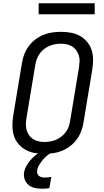

<svg xmlns="http://www.w3.org/2000/svg" viewBox="-20 -939 640 1182"><path d="M254 8Q222 8 192 2.5Q162 -3 137 -17Q112 -31 93 -53.5Q74 -76 65.5 -104Q57 -132 56.5 -162.5Q56 -193 61 -225L115 -550Q119 -577 129 -603.5Q139 -630 156 -653.5Q173 -677 196.5 -695Q220 -713 246.5 -724Q273 -735 300.5 -739Q328 -743 355 -743Q387 -743 417 -737.5Q447 -732 472 -718Q497 -704 516 -681.5Q535 -659 544 -631Q553 -603 553 -572.5Q553 -542 548 -510L494 -185Q490 -158 480 -131.5Q470 -105 453 -81.5Q436 -58 412.5 -40Q389 -22 362.5 -11Q336 0 308.5 4Q281 8 254 8ZM254 -65Q272 -65 291 -68.5Q310 -72 327 -79.5Q344 -87 359.5 -99.5Q375 -112 386.5 -128Q398 -144 403.5 -161.5Q409 -179 412 -197L466 -522Q469 -542 470 -560.5Q471 -579 465.5 -596.5Q460 -614 450 -628.5Q440 -643 425 -652.5Q410 -662 392 -666Q374 -670 355 -670Q337 -670 318 -666.5Q299 -663 282 -655.5Q265 -648 249.5 -635.5Q234 -623 223 -607Q212 -591 206 -573.5Q200 -556 197 -538L143 -213Q140 -193 139.5 -174.5Q139 -156 144 -138.5Q149 -121 159 -106.5Q169 -92 184 -82.5Q199 -73 217 -69Q235 -65 254 -65ZM238 223Q215 223 193.5 218Q172 213 156 200Q140 187 132.5 166.5Q125 146 128 123Q131 104 141 85.5Q151 67 164 51Q177 35 193.5 21Q210 7 227 -3L236 -8H299L298 0Q281 9 267 21Q253 33 242 47Q231 61 221 77Q211 93 209 110Q207 120 210 129.5Q213 139 220.5 144.5Q228 150 237.5 152Q247 154 257 154Q267 154 277 153Q287 152 296 150L284 219Q273 221 261 222Q249 223 238 223ZM218 -851V-919H563V-851Z"/></svg>

Font: Iosevka Custom Oblique
Style: Regular
Weight: 400
Italic angle: -9°
Designer: Belleve Invis
Foundry: Belleve Invis
Version: Version 27.0.1